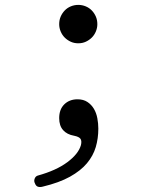

<svg xmlns="http://www.w3.org/2000/svg" viewBox="-20 -545 640 785"><path d="M155 218Q144 221 135.5 218.5Q127 216 123 205Q118 196 121.5 186Q125 176 134 173Q210 152 255.5 118Q301 84 311 48Q315 31 309 22.5Q303 14 283 10Q254 5 238 -13Q222 -31 222 -62Q222 -98 243 -118.5Q264 -139 297 -139Q321 -139 337.5 -128Q354 -117 364 -100Q374 -83 378 -61.5Q382 -40 382 -19Q382 21 371.5 56.5Q361 92 335.5 122.5Q310 153 266 177.5Q222 202 155 218ZM222 -446Q222 -463 228 -477Q234 -491 244.5 -502Q255 -513 269.5 -519Q284 -525 300 -525Q316 -525 330.5 -519Q345 -513 355.5 -502Q366 -491 372 -477Q378 -463 378 -446Q378 -431 372 -416.5Q366 -402 355.5 -391.5Q345 -381 331 -374.5Q317 -368 300 -368Q283 -368 269 -374.5Q255 -381 244.5 -391.5Q234 -402 228 -416.5Q222 -431 222 -446Z"/></svg>

Font: Maple Mono NL Light
Style: Regular
Weight: 300
Monospace: yes
Designer: subframe7536
Version: Version 7.000